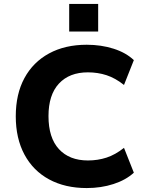

<svg xmlns="http://www.w3.org/2000/svg" viewBox="-20 -943 746 974"><path d="M420 11Q310 11 229 -33Q148 -77 104 -159Q60 -241 60 -353Q60 -466 104 -547Q148 -628 229 -672Q310 -716 420 -716Q493 -716 556 -696Q619 -676 659 -638L609 -512Q565 -547 520.5 -561.5Q476 -576 426 -576Q332 -576 279 -519Q226 -462 226 -354Q226 -244 279 -186.5Q332 -129 426 -129Q476 -129 520.5 -143.5Q565 -158 609 -193L659 -67Q619 -30 556 -9.5Q493 11 420 11ZM331 -783V-923H478V-783Z"/></svg>

Font: Nunito Sans 9pt ExtraBold
Style: Regular
Weight: 800
Version: Version 3.101;gftools[0.9.27]